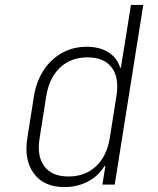

<svg xmlns="http://www.w3.org/2000/svg" viewBox="-20 -750 640 780"><path d="M241 10Q159 10 118 -44.5Q77 -99 91 -189L118 -360Q128 -420 157.5 -465Q187 -510 232 -535Q277 -560 332 -560Q385 -560 420.5 -537.5Q456 -515 468 -475H471L488 -580L512 -730H562L446 0H396L408 -75H404Q380 -35 337 -12.5Q294 10 241 10ZM258 -33Q326 -33 370 -74.5Q414 -116 426 -189L453 -360Q465 -434 434 -475.5Q403 -517 335 -517Q268 -517 224 -475.5Q180 -434 168 -360L141 -189Q129 -116 160 -74.5Q191 -33 258 -33Z"/></svg>

Font: NKDuy Mono Thin
Style: Italic
Weight: 100
Italic angle: -9°
Monospace: yes
Designer: NKDuy
Foundry: NKDuy
Version: Version 2.251; ttfautohint (v1.8.4.7-5d5b)